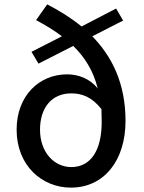

<svg xmlns="http://www.w3.org/2000/svg" viewBox="-20 -845 658 878"><path d="M306 -81C229 -81 163 -147 163 -252C163 -353 217 -418 306 -418C353 -418 399 -403 444 -346C444 -328 445 -308 445 -287C445 -160 397 -81 306 -81ZM543 -751 511 -806 353 -724C304 -764 250 -797 196 -825L145 -753C188 -730 228 -706 263 -679L124 -608L156 -554L315 -635C368 -583 407 -521 427 -440C392 -485 339 -505 287 -505C159 -505 56 -407 56 -252C56 -87 173 13 304 13C456 13 554 -111 554 -292C554 -465 491 -588 402 -679Z"/></svg>

Font: Kinto Sans Med
Style: Regular
Weight: 500
Designer: Authors: Ryoko NISHIZUKA  (kana & ideographs); Paul D. Hunt (Latin, Greek & Cyrillic); Wenlong ZHANG  (bopomofo); Sandol
Foundry: Adobe Systems Incorporated, ookami Inc.
Version: Version 0.001